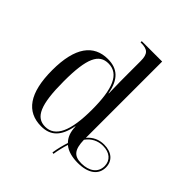

<svg xmlns="http://www.w3.org/2000/svg" viewBox="-224 -906 1125 1125"><g transform="rotate(45 339.0 -343.5)"><path d="M392 71 402 73C406 46 415 6 425 -24C454 1 497 10 540 10C628 10 676 -28 676 -88C676 -142 637 -176 574 -176C531 -176 496 -159 470 -128V-760H301V-750H305C358 -750 379 -734 379 -673V-571C379 -537 379 -477 381 -407H379C362 -504 315 -546 235 -546C118 -546 50 -459 50 -269C50 -79 116 10 237 10C315 10 360 -34 378 -132H380C381 -85 395 -54 417 -32C407 -2 398 32 392 71ZM255 -5C178 -5 144 -75 144 -271C144 -463 178 -530 256 -530C343 -530 379 -442 379 -270C379 -91 338 -5 255 -5ZM557 -3C495 -3 472 -33 470 -112C496 -148 533 -166 574 -166C630 -166 665 -136 665 -88C665 -35 622 -3 557 -3Z"/></g></svg>

Font: Noto Serif Display SemiCondensed
Style: Regular
Weight: 400
Width: 4
Designer: Monotype Design Team
Foundry: Monotype Imaging Inc.
Version: Version 2.009